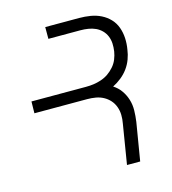

<svg xmlns="http://www.w3.org/2000/svg" viewBox="-109 -825 819 914"><g transform="rotate(-15 300.0 -367.5)"><path d="M469 0H404L436 -196Q440 -217 439.5 -238Q439 -259 432 -278Q425 -297 412 -311.5Q399 -326 381.5 -335.5Q364 -345 343.5 -348.5Q323 -352 302 -352H42L43 -410H312Q331 -410 349.5 -412.5Q368 -415 387.5 -421.5Q407 -428 423.5 -439.5Q440 -451 453.5 -466.5Q467 -482 474.5 -500.5Q482 -519 485 -538Q488 -558 487 -577Q486 -596 479 -613Q472 -630 459 -643Q446 -656 429.5 -663.5Q413 -671 394 -674Q375 -677 356 -677H198V-735H365Q393 -735 420.5 -730.5Q448 -726 472 -714Q496 -702 514 -683Q532 -664 541 -639Q550 -614 551.5 -586Q553 -558 548 -530Q545 -507 536.5 -484Q528 -461 513.5 -441Q499 -421 479 -405Q459 -389 437 -378Q459 -364 474 -343Q489 -322 497 -296.5Q505 -271 504.5 -243Q504 -215 500 -187Z"/></g></svg>

Font: Iosevka Light Extended Oblique
Style: Regular
Weight: 300
Width: 7
Italic angle: -9°
Monospace: yes
Designer: Belleve Invis
Foundry: Belleve Invis
Version: Version 32.5.0; ttfautohint (v1.8.4)